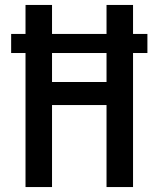

<svg xmlns="http://www.w3.org/2000/svg" viewBox="-20 -755 640 775"><path d="M83 0V-541H25V-618H83V-735H190V-618H410V-735H517V-618H575V-541H517V0H410V-331H190V0ZM190 -424H410V-541H190Z"/></svg>

Font: Iosevka Semibold Extended
Style: Regular
Weight: 600
Width: 7
Monospace: yes
Designer: Belleve Invis
Foundry: Belleve Invis
Version: Version 32.5.0; ttfautohint (v1.8.4)